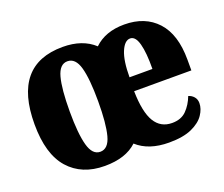

<svg xmlns="http://www.w3.org/2000/svg" viewBox="-97 -696 995 851"><g transform="rotate(-20 400.0 -270.0)"><path d="M265 10Q157 10 95.5 -59.5Q34 -129 34 -270Q34 -550 268 -550Q361 -550 416 -499Q469 -550 558 -550Q656 -550 712.5 -488.5Q769 -427 769 -308V-257H499Q501 -158 528.5 -112.5Q556 -67 610 -67Q653 -67 678 -92.5Q703 -118 717 -155Q732 -151 742.5 -139Q753 -127 753 -109Q753 -82 734.5 -54.5Q716 -27 675.5 -8.5Q635 10 568 10Q472 10 417 -40Q364 10 265 10ZM267 -56Q305 -56 319.5 -110.5Q334 -165 334 -270Q334 -376 319 -429.5Q304 -483 266 -483Q229 -483 214.5 -429.5Q200 -376 200 -270Q200 -165 215 -110.5Q230 -56 267 -56ZM609 -322Q610 -398 598.5 -440.5Q587 -483 562 -483Q536 -483 518.5 -441.5Q501 -400 501 -322Z"/></g></svg>

Font: Noto Serif Tamil ExtraCondensed Black
Style: Regular
Weight: 900
Width: 2
Designer: Indian Type Foundry, Tom Grace, and the Monotype Design Team
Foundry: Monotype Imaging Inc.
Version: Version 2.004; ttfautohint (v1.8.4.7-5d5b)